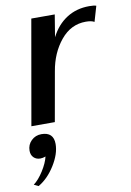

<svg xmlns="http://www.w3.org/2000/svg" viewBox="-100 -554 603 887"><g transform="rotate(-10 201.0 -111.0)"><path d="M109 -490H219L202 -386Q230 -441 276 -470.5Q322 -500 382 -500Q407 -500 415 -496L394 -424Q381 -432 354 -432Q284 -432 236 -373.5Q188 -315 174 -231L133 0H23ZM-13 268Q11 250 33.5 214.5Q56 179 63 149Q50 154 38 154Q19 154 7 142Q-5 130 -5 110Q-5 82 14.5 63Q34 44 62 44Q119 44 119 100Q119 146 86 199Q53 252 8 278Z"/></g></svg>

Font: Fahkwang Medium
Style: Italic
Weight: 500
Italic angle: -10°
Version: Version 1.000; ttfautohint (v1.6)